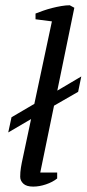

<svg xmlns="http://www.w3.org/2000/svg" viewBox="-20 -690 323 715"><path d="M22.9 -253.4 107.9 -303.2 173.3 -610.4 112.3 -618.2V-639.6Q124.5 -644.5 140.6 -650.1Q156.7 -655.8 174.1 -660.2Q191.4 -664.6 208.5 -667.5Q225.6 -670.4 239.7 -670.4L256.8 -661.1L193.4 -352.5L282.7 -405.3L271 -348.1L181.2 -296.4L129.9 -47.4H192.9V-25.4Q175.8 -11.7 151.1 -3.4Q126.5 4.9 103.5 4.9Q78.6 4.9 66.9 -6.1Q55.2 -17.1 55.2 -31.7Q55.2 -49.3 57.9 -65.7Q60.5 -82 64.9 -101.6L95.7 -246.6L10.7 -196.8Z"/></svg>

Font: PT Astra Serif
Style: Italic
Weight: 400
Italic angle: -16°
Designer: A.Korolkova, I. Chaeva
Foundry: ParaType Ltd
Version: Version 1.001